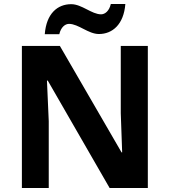

<svg xmlns="http://www.w3.org/2000/svg" viewBox="-20 -945 853 965"><path d="M205 -773H278C286 -808 307 -825 327 -825C374 -825 424 -774 477 -774C545 -774 602 -822 610 -925H537C529 -890 508 -873 488 -873C441 -873 391 -924 338 -924C269 -924 213 -877 205 -773ZM723 0V-714H587V-376C589 -310 592 -245 594 -179H591L281 -714H90V0H225V-336C222 -404 219 -472 216 -540H220L531 0Z"/></svg>

Font: Noto Sans Adlam
Style: Bold
Weight: 700
Designer: Mark Jamra, Neil Patel
Foundry: JamraPatel LLC
Version: Version 3.001